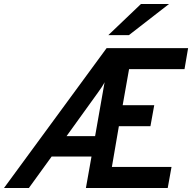

<svg xmlns="http://www.w3.org/2000/svg" viewBox="-47 -941 962 961"><path d="M-27 0 486.5 -700H894.5L876.5 -595H599L567 -414.5H725L706 -309.5H548L513 -105.5H811.5L792.5 0H383L411 -157.5H211.5L97.5 0ZM286 -259.5H429L476.5 -529.5Q470.5 -517.5 461.2 -503.5Q452 -489.5 442 -476ZM495 -765 658.5 -921H799L598 -765Z"/></svg>

Font: Overpass SemiBold
Style: Italic
Weight: 600
Italic angle: -10°
Designer: Delve Withrington, Dave Bailey, Thomas Jockin
Foundry: Delve Fonts LLC
Version: Version 4.000